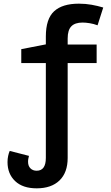

<svg xmlns="http://www.w3.org/2000/svg" viewBox="-20 -785 603 1047"><path d="M180 242Q104 242 62.5 202.5Q21 163 21 99Q21 81 24.5 65Q28 49 33 38L138 65Q136 73 134.5 80.5Q133 88 133 97Q133 120 146 133Q159 146 180 146Q230 146 230 76V-441H96V-517L230 -543V-586Q230 -682 275 -723.5Q320 -765 410 -765Q447 -765 480 -759Q513 -753 543 -744L512 -647Q491 -655 469 -658.5Q447 -662 430 -662Q389 -662 369 -641.5Q349 -621 349 -575V-542H507V-441H349V76Q349 156 304.5 199Q260 242 180 242Z"/></svg>

Font: Noto Sans Mono SemiCondensed SemiBold
Style: Regular
Weight: 600
Width: 4
Designer: Monotype Design Team
Foundry: Monotype Imaging Inc.
Version: Version 2.014; ttfautohint (v1.8.4.7-5d5b)